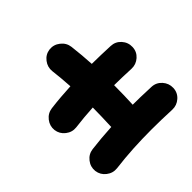

<svg xmlns="http://www.w3.org/2000/svg" viewBox="-150 -687 805 805"><g transform="rotate(-45 253.0 -284.5)"><path d="M28.8 -307.1Q25.9 -333.5 42.5 -354.7Q59.1 -376 85.4 -379.4Q116.2 -383.3 146.2 -385.7Q176.3 -388.2 205.6 -389.6Q202.6 -439.9 196.8 -487.8Q193.8 -514.2 210.2 -535.6Q226.6 -557.1 252.9 -560.5Q279.3 -563.5 300.8 -546.6Q322.3 -529.8 325.7 -503.4Q329.1 -475.1 331.5 -447.5Q334 -419.9 335.4 -392.6Q390.1 -392.1 444.3 -389.6Q471.2 -388.7 489.3 -368.7Q507.3 -348.6 506.3 -321.8Q505.4 -294.9 485.4 -277.1Q465.3 -259.3 438.5 -260.3Q387.2 -262.7 338.4 -263.2Q338.4 -203.6 335.4 -144.5Q334.5 -117.7 314.7 -99.9Q294.9 -82 268.1 -83Q241.2 -84 223.1 -103.8Q205.1 -123.5 206.1 -150.4Q208.5 -206.5 209 -260.3Q154.3 -257.3 101.1 -250.5Q74.7 -247.6 53.5 -264.2Q32.2 -280.8 28.8 -307.1ZM28.3 -64.9Q25.4 -91.3 42 -112.5Q58.6 -133.8 85 -137.2Q144.5 -144.5 201.9 -147.5Q259.3 -150.4 316.4 -150.4Q380.4 -150.4 443.8 -147.5Q470.7 -146.5 488.8 -126.5Q506.8 -106.4 505.9 -79.6Q504.9 -52.7 484.9 -34.9Q464.8 -17.1 438 -18.1Q376 -21 316.4 -21Q262.2 -21 209 -18.1Q155.8 -15.1 100.6 -8.3Q74.2 -5.4 53 -22Q31.7 -38.6 28.3 -64.9Z"/></g></svg>

Font: Mikhak-FD Bold
Style: Regular
Weight: 700
Designer: Amin Abedi
Version: Version 3.3